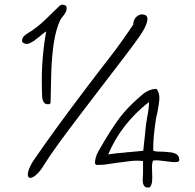

<svg xmlns="http://www.w3.org/2000/svg" viewBox="-20 -813 854 843"><path d="M636 10Q620 12 614 4.5Q608 -3 607 -14.5Q606 -26 607 -35V-36Q608 -40 608 -47V-106Q582 -109 554.5 -106Q527 -103 500 -99Q495 -98 492 -98Q468 -94 445 -91Q422 -88 402 -89L397 -95Q397 -122 411 -147Q425 -172 439 -195Q465 -239 493 -279Q521 -319 559 -356Q579 -376 606 -398.5Q633 -421 664 -423L669 -421Q682 -400 679.5 -375Q677 -350 672 -325Q671 -321 671 -319Q669 -311 667 -302.5Q665 -294 664 -286Q659 -252 655.5 -218Q652 -184 653 -151Q661 -148 672 -147.5Q683 -147 696 -147H697Q713 -146 730 -144Q747 -142 757.5 -134Q768 -126 767 -108L763 -103Q752 -100 737.5 -101.5Q723 -103 708 -105Q693 -107 678.5 -108.5Q664 -110 652 -108Q648 -100 647.5 -86.5Q647 -73 648 -58V-57Q648 -55 648 -52Q649 -35 648 -19Q647 -3 639 8ZM112 -32Q99 -34 103 -55.5Q107 -77 127 -108Q172 -174 227 -249.5Q282 -325 342 -404.5Q402 -484 461 -560Q484 -589 513.5 -630.5Q543 -672 565 -705Q565 -728 581 -741Q597 -754 615 -748Q632 -743 625.5 -717Q619 -691 593 -654Q566 -615 522.5 -558.5Q479 -502 429 -436.5Q379 -371 329 -305.5Q279 -240 237.5 -183Q196 -126 172 -87Q158 -63 140.5 -47Q123 -31 112 -32ZM198 -356Q180 -353 173 -363Q166 -373 165 -388.5Q164 -404 164 -416V-428Q162 -493 167.5 -558Q173 -623 183 -675Q178 -672 172.5 -668Q167 -664 161 -659Q154 -652 145 -646Q139 -642 136 -639Q135 -639 134 -637Q123 -629 108.5 -622.5Q94 -616 79 -627L77 -631Q76 -646 86 -655Q96 -664 105 -669Q107 -670 108 -671Q114 -675 118 -677Q150 -699 180.5 -728Q211 -757 238 -784Q247 -793 255.5 -792.5Q264 -792 271 -786Q275 -771 268.5 -759.5Q262 -748 255 -740Q251 -736 249 -732.5Q247 -729 245 -726Q225 -684 216 -622.5Q207 -561 205 -492.5Q203 -424 202 -361ZM455 -135Q473 -138 491 -140Q509 -142 527 -143Q532 -144 537 -144.5Q542 -145 546 -145L609 -151Q610 -161 611 -170.5Q612 -180 613 -190Q614 -196 614.5 -202.5Q615 -209 616 -216Q617 -229 618.5 -241.5Q620 -254 621 -266Q623 -275 624 -283Q625 -291 626 -298Q630 -316 632 -332.5Q634 -349 634 -365Q512 -270 455 -135Z"/></svg>

Font: Yuji Hentaigana Akebono
Style: Regular
Weight: 400
Designer: Kataoka Yuji
Foundry: Kinuta Font Factory
Version: Version 3.002